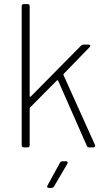

<svg xmlns="http://www.w3.org/2000/svg" viewBox="-20 -720 525 938"><path d="M96 0H115C121 0 125 -4 125 -10V-190C125 -192 126 -194 127 -195L258 -327C260 -329 263 -328 264 -326L404 -8C406 -2 410 0 415 0H436C443 0 447 -5 444 -12L290 -354C289 -356 290 -358 291 -359L418 -490C424 -497 422 -502 413 -502H388C383 -502 379 -500 376 -497L130 -248C128 -246 125 -247 125 -250V-690C125 -696 121 -700 115 -700H96C90 -700 86 -696 86 -690V-10C86 -4 90 0 96 0ZM219 198H232C237 198 241 195 244 191L309 80C313 73 310 68 302 68H285C280 68 275 70 273 75L212 186C208 193 211 198 219 198Z"/></svg>

Font: Barlow ExtraLight
Style: Regular
Weight: 275
Designer: Jeremy Tribby
Foundry: Tribby Type
Version: Version 1.422;hotconv 1.0.109;makeotfexe 2.5.65596